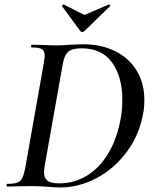

<svg xmlns="http://www.w3.org/2000/svg" viewBox="-20 -822 668 846"><path d="M191 1Q179 0 161 -1Q143 -2 120 -2L56 -1Q40 0 12 0Q9 0 9 -6Q9 -12 12 -12Q41 -12 55.5 -17Q70 -22 77.5 -36.5Q85 -51 91 -81L173 -544Q177 -570 177 -576Q177 -598 164.5 -605.5Q152 -613 119 -613Q117 -613 117 -619Q117 -625 119 -625L165 -624Q205 -622 229 -622Q258 -622 288 -625Q328 -627 344 -627Q427 -627 488.5 -596Q550 -565 583 -509.5Q616 -454 616 -382Q616 -348 611 -323Q594 -227 538.5 -152.5Q483 -78 405 -37Q327 4 246 4Q221 4 191 1ZM512 -301Q519 -339 519 -383Q519 -482 474.5 -545.5Q430 -609 339 -609Q298 -609 281 -594.5Q264 -580 257 -542L177 -92Q174 -76 174 -63Q174 -38 189 -26Q204 -14 241 -14Q306 -14 362 -47.5Q418 -81 457 -146Q496 -211 512 -301ZM253 -796Q253 -798 256 -800.5Q259 -803 261 -802L352 -756L459 -802H460Q463 -802 465 -799.5Q467 -797 465 -795L352 -685Q348 -681 342 -681Q337 -681 334 -685L253 -795Z"/></svg>

Font: Cormorant Infant SemiBold
Style: Italic
Weight: 600
Italic angle: -10°
Designer: Christian Thalmann (Catharsis Fonts)
Foundry: Catharsis Fonts
Version: Version 4.000